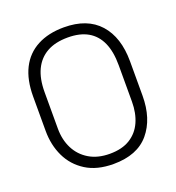

<svg xmlns="http://www.w3.org/2000/svg" viewBox="-102 -595 633 689"><g transform="rotate(-20 214.5 -251.0)"><path d="M398 -185V-316Q398 -408 351.5 -460Q305 -512 216 -512Q157 -512 114.5 -489.5Q72 -467 50 -423.5Q28 -380 28 -316V-185Q28 -131 49 -87Q70 -43 112 -16.5Q154 10 217 10Q308 10 353 -43.5Q398 -97 398 -185ZM355 -317V-178Q355 -134 340 -100.5Q325 -67 294.5 -48Q264 -29 217 -29Q171 -29 138.5 -48.5Q106 -68 89 -101.5Q72 -135 72 -178V-317Q72 -368 88.5 -402.5Q105 -437 137 -455Q169 -473 217 -473Q263 -473 293.5 -455.5Q324 -438 339.5 -403.5Q355 -369 355 -317Z"/></g></svg>

Font: Advent Pro Light
Style: Regular
Weight: 300
Version: Version 3.000